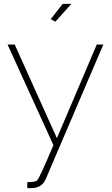

<svg xmlns="http://www.w3.org/2000/svg" viewBox="-20 -750 581 992"><path d="M121 222V191Q161 191 171 183Q182 175 256 0L19 -520H56L274 -36L480 -520H514L216 176Q196 222 141 222ZM349 -730 266 -638 242 -651 304 -730Z"/></svg>

Font: Raleway
Style: ExtraLight
Weight: 200
Designer: Matt McInerney, Pablo Impallari, Rodrigo Fuenzalida
Foundry: Matt McInerney, Pablo Impallari, Rodrigo Fuenzalida
Version: Version 2.001